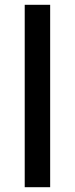

<svg xmlns="http://www.w3.org/2000/svg" viewBox="-20 -780 312 800"><path d="M189 0H83V-760H189Z"/></svg>

Font: Noto Sans Tamil Medium
Style: Regular
Weight: 500
Designer: Jelle Bosma - Monotype Design Team
Foundry: Monotype Imaging Inc.
Version: Version 2.004; ttfautohint (v1.8.4.7-5d5b)